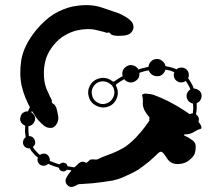

<svg xmlns="http://www.w3.org/2000/svg" viewBox="-20 -741 880 762"><path d="M767.6 -257.8Q767.6 -257.8 767.6 -257.8Q779.3 -243.2 779.3 -237.3Q780.3 -232.4 778.3 -230.5Q775.4 -229.5 770.5 -227.5Q765.6 -226.6 762.7 -224.6Q759.8 -223.6 749 -216.8Q738.3 -210 721.7 -208Q719.7 -208 717.8 -208Q714.8 -208 712.9 -208Q711.9 -207 711.9 -207Q710.9 -206.1 710 -205.1Q710 -205.1 710 -205.1Q710 -204.1 710 -204.1Q719.7 -199.2 730.5 -193.4Q740.2 -186.5 746.1 -182.6Q756.8 -173.8 756.8 -159.2Q756.8 -144.5 752.9 -131.8Q749 -120.1 731.4 -105.5Q714.8 -90.8 685.5 -89.8Q656.2 -89.8 641.6 -114.3Q627 -137.7 620.1 -138.7Q613.3 -139.6 604.5 -129.9Q594.7 -120.1 572.3 -100.6Q549.8 -82 528.3 -67.4Q505.9 -53.7 464.8 -36.1Q449.2 -29.3 426.8 -24.4Q403.3 -20.5 379.9 -17.6Q345.7 -12.7 318.4 -11.7Q291 -9.8 291 -9.8Q291 -9.8 273.4 -1Q267.6 1 262.7 1Q252 1 243.2 -11.7Q236.3 -22.5 244.1 -37.1Q252 -51.8 263.7 -64.5Q258.8 -65.4 254.9 -66.4Q250 -66.4 245.1 -67.4Q242.2 -63.5 237.3 -61.5Q231.4 -59.6 226.6 -61.5Q221.7 -62.5 217.8 -66.4Q214.8 -70.3 213.9 -75.2Q203.1 -78.1 192.4 -82Q181.6 -85.9 170.9 -90.8Q167 -85.9 160.2 -84Q153.3 -82 146.5 -84Q137.7 -85.9 131.8 -95.7Q127 -104.5 129.9 -114.3Q129.9 -114.3 129.9 -114.3Q129.9 -114.3 130.9 -115.2Q123 -121.1 117.2 -127Q111.3 -133.8 105.5 -140.6Q103.5 -143.6 101.6 -146.5Q99.6 -149.4 98.6 -152.3Q95.7 -152.3 93.8 -152.3Q90.8 -152.3 88.9 -153.3Q79.1 -155.3 74.2 -164.1Q69.3 -172.9 72.3 -182.6Q73.2 -187.5 76.2 -190.4Q78.1 -194.3 82 -196.3Q80.1 -207 79.1 -218.8Q79.1 -229.5 80.1 -242.2Q69.3 -246.1 63.5 -255.9Q59.6 -262.7 59.6 -269.5Q60.5 -273.4 61.5 -277.3Q63.5 -288.1 72.3 -293.9Q81.1 -299.8 90.8 -298.8Q92.8 -303.7 94.7 -307.6Q96.7 -311.5 98.6 -315.4Q89.8 -332 81.1 -352.5Q72.3 -374 66.4 -398.4Q55.7 -445.3 64.5 -502.9Q74.2 -560.5 123 -621.1Q158.2 -663.1 194.3 -685.5Q231.4 -707 266.6 -714.8Q296.9 -720.7 323.2 -720.7Q356.4 -720.7 384.8 -710.9Q437.5 -693.4 453.1 -687.5Q466.8 -681.6 485.4 -669.9Q502.9 -657.2 506.8 -647.5Q508.8 -643.6 509.8 -636.7Q510.7 -629.9 507.8 -623Q503.9 -613.3 494.1 -606.4Q483.4 -600.6 469.7 -599.6Q447.3 -597.7 435.5 -599.6Q423.8 -601.6 419.9 -605.5Q417 -609.4 414.1 -611.3Q411.1 -613.3 408.2 -611.3Q405.3 -610.4 402.3 -611.3Q399.4 -611.3 396.5 -613.3Q394.5 -614.3 361.3 -622.1Q328.1 -629.9 284.2 -620.1Q260.7 -614.3 237.3 -600.6Q213.9 -587.9 192.4 -561.5Q171.9 -536.1 163.1 -509.8Q155.3 -484.4 154.3 -460Q152.3 -415 167 -382.8Q180.7 -351.6 182.6 -349.6Q184.6 -346.7 185.5 -343.8Q186.5 -340.8 185.5 -337.9Q184.6 -334 187.5 -332Q189.5 -330.1 194.3 -327.1Q198.2 -325.2 203.1 -314.5Q207 -302.7 210.9 -280.3Q212.9 -266.6 208 -254.9Q203.1 -244.1 195.3 -238.3Q189.5 -233.4 181.6 -233.4Q174.8 -233.4 170.9 -234.4Q161.1 -235.4 144.5 -251Q128.9 -265.6 121.1 -278.3Q118.2 -282.2 115.2 -288.1Q111.3 -293 106.4 -300.8Q106.4 -298.8 105.5 -297.9Q104.5 -296.9 104.5 -294.9Q112.3 -290 117.2 -281.2Q121.1 -271.5 118.2 -261.7Q115.2 -252.9 108.4 -247.1Q101.6 -241.2 92.8 -240.2Q92.8 -229.5 92.8 -219.7Q93.8 -210 94.7 -201.2Q96.7 -201.2 98.6 -200.2Q99.6 -200.2 101.6 -200.2Q111.3 -197.3 116.2 -188.5Q121.1 -179.7 119.1 -169.9Q118.2 -166 115.2 -163.1Q113.3 -160.2 110.4 -157.2Q112.3 -155.3 113.3 -153.3Q115.2 -151.4 116.2 -148.4Q121.1 -142.6 127 -136.7Q131.8 -130.9 138.7 -126Q142.6 -129.9 148.4 -130.9Q154.3 -131.8 160.2 -130.9Q168.9 -127.9 173.8 -120.1Q178.7 -111.3 177.7 -102.5Q186.5 -98.6 197.3 -94.7Q207 -90.8 216.8 -88.9Q219.7 -92.8 225.6 -94.7Q230.5 -96.7 235.4 -94.7Q240.2 -93.8 244.1 -89.8Q247.1 -85.9 248 -81.1Q254.9 -80.1 261.7 -79.1Q268.6 -77.1 275.4 -77.1Q280.3 -81.1 284.2 -85Q289.1 -88.9 291 -91.8Q302.7 -101.6 312.5 -98.6Q323.2 -94.7 323.2 -94.7Q323.2 -94.7 328.1 -98.6Q333 -103.5 336.9 -106.4Q340.8 -109.4 352.5 -108.4Q364.3 -106.4 371.1 -110.4Q377 -114.3 405.3 -125Q434.6 -134.8 468.8 -153.3Q480.5 -160.2 493.2 -170.9Q505.9 -181.6 518.6 -194.3Q541 -217.8 556.6 -239.3Q573.2 -261.7 573.2 -263.7Q573.2 -266.6 572.3 -269.5Q572.3 -272.5 573.2 -275.4Q569.3 -279.3 563.5 -287.1Q558.6 -293.9 553.7 -302.7Q545.9 -319.3 546.9 -331.1Q546.9 -343.8 546.9 -346.7Q546.9 -350.6 545.9 -355.5Q543.9 -360.4 543.9 -363.3Q543.9 -366.2 549.8 -368.2Q554.7 -371.1 578.1 -367.2Q587.9 -366.2 617.2 -353.5Q645.5 -341.8 675.8 -324.2Q691.4 -315.4 706.1 -305.7Q720.7 -296.9 732.4 -288.1Q734.4 -289.1 735.4 -289.1Q736.3 -290 738.3 -290Q740.2 -291 741.2 -291Q743.2 -291 745.1 -291Q746.1 -299.8 747.1 -309.6Q747.1 -320.3 746.1 -330.1Q738.3 -331.1 731.4 -336.9Q724.6 -342.8 721.7 -351.6Q718.8 -362.3 722.7 -371.1Q726.6 -380.9 735.4 -385.7Q732.4 -395.5 727.5 -403.3Q722.7 -412.1 716.8 -419.9Q710 -414.1 700.2 -414.1Q691.4 -413.1 682.6 -418.9Q673.8 -424.8 670.9 -434.6Q668 -445.3 671.9 -454.1Q664.1 -458 655.3 -460.9Q646.5 -462.9 636.7 -464.8Q633.8 -454.1 625 -446.3Q617.2 -438.5 605.5 -438.5Q593.8 -437.5 584 -444.3Q574.2 -451.2 570.3 -461.9Q560.5 -460 551.8 -458Q542 -455.1 533.2 -452.1Q534.2 -443.4 531.2 -434.6Q527.3 -425.8 519.5 -420.9Q508.8 -412.1 495.1 -414.1Q481.4 -416 472.7 -426.8Q462.9 -420.9 455.1 -416Q447.3 -411.1 442.4 -407.2Q440.4 -406.2 440.4 -404.3Q439.5 -402.3 440.4 -400.4Q442.4 -397.5 443.4 -394.5Q444.3 -391.6 445.3 -388.7Q452.1 -365.2 439.5 -342.8Q426.8 -321.3 401.4 -315.4Q379.9 -311.5 360.4 -322.3Q339.8 -333 333 -354.5Q325.2 -378.9 336.9 -401.4Q348.6 -422.9 373 -429.7Q387.7 -433.6 401.4 -430.7Q416 -426.8 426.8 -418Q427.7 -417 429.7 -417Q431.6 -417 433.6 -418Q438.5 -421.9 446.3 -426.8Q455.1 -432.6 466.8 -438.5Q463.9 -449.2 466.8 -459Q470.7 -469.7 479.5 -475.6Q490.2 -484.4 504.9 -482.4Q518.6 -479.5 527.3 -468.8Q527.3 -467.8 528.3 -466.8Q528.3 -465.8 529.3 -464.8Q538.1 -468.8 547.9 -470.7Q557.6 -473.6 568.4 -475.6Q568.4 -475.6 568.4 -475.6Q569.3 -475.6 569.3 -475.6Q570.3 -488.3 579.1 -497.1Q587.9 -505.9 600.6 -506.8Q614.3 -507.8 624 -499Q634.8 -491.2 636.7 -478.5Q648.4 -476.6 659.2 -473.6Q670.9 -470.7 680.7 -465.8Q687.5 -472.7 698.2 -472.7Q708 -473.6 716.8 -467.8Q725.6 -461.9 728.5 -451.2Q731.4 -440.4 726.6 -430.7Q733.4 -421.9 739.3 -411.1Q745.1 -401.4 749 -389.6Q758.8 -389.6 767.6 -383.8Q776.4 -377.9 779.3 -368.2Q780.3 -364.3 780.3 -360.4Q780.3 -352.5 776.4 -345.7Q771.5 -335.9 760.7 -332Q760.7 -320.3 760.7 -308.6Q759.8 -296.9 757.8 -287.1Q761.7 -284.2 764.6 -281.2Q766.6 -277.3 768.6 -273.4Q769.5 -269.5 769.5 -265.6Q768.6 -261.7 767.6 -257.8ZM406.2 -332Q419.9 -337.9 427.7 -351.6Q435.5 -364.3 433.6 -379.9Q430.7 -401.4 411.1 -412.1Q391.6 -422.9 371.1 -415Q357.4 -409.2 349.6 -395.5Q341.8 -381.8 344.7 -367.2Q347.7 -344.7 367.2 -334Q385.7 -323.2 406.2 -332Z"/></svg>

Font: No Time for a New Roman
Style: XXL
Weight: 400
Monospace: yes
Designer: Arthur Shnapir
Foundry: Arthur Shnapir
Version: Version_01